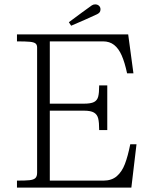

<svg xmlns="http://www.w3.org/2000/svg" viewBox="-20 -857 692 877"><path d="M201 -383.5H363.5Q395 -383.5 409.5 -391Q424 -398.5 428.5 -415.5Q433 -432.5 433 -467H470V-263H433Q433 -298 428.5 -316Q424 -334 409.2 -342.8Q394.5 -351.5 363.5 -351.5H201ZM575 -198H603.5L580 0H57.5V-32Q97.5 -32 115.5 -34Q133.5 -36 141.5 -43.5Q149.5 -51 149.5 -68V-640Q149.5 -653 141.8 -658.8Q134 -664.5 115.8 -666.2Q97.5 -668 57.5 -668V-700H565.5L589.5 -522H560.5Q550 -571.5 536 -603.5Q522 -635.5 501.2 -651.8Q480.5 -668 451 -668H207.5V-32H452.5Q490 -32 513.5 -52.2Q537 -72.5 550.5 -107.8Q564 -143 575 -198ZM399.5 -832.5Q403.5 -835 407 -836Q410.5 -837 415 -837Q425 -837 432 -830.8Q439 -824.5 439 -814.5Q439 -806 435.2 -801Q431.5 -796 423.5 -792Q402.5 -782 366.2 -766Q330 -750 305 -739.5L294.5 -755.5Q315.5 -771.5 354.8 -800.2Q394 -829 399.5 -832.5Z"/></svg>

Font: Didactic
Style: Regular
Weight: 400
Designer: Tyler Finck
Foundry: Etcetera Type Co
Version: Version 3.007;FEAKit 1.0